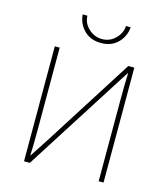

<svg xmlns="http://www.w3.org/2000/svg" viewBox="-130 -1013 976 1114"><g transform="rotate(15 358.0 -455.5)"><path d="M119.1 -690.4H148.4V-192.4Q148.4 -105.5 145.5 -43H147.5L221.7 -157.2L560.5 -690.4H596.7V0H567.4V-479.5Q567.4 -589.8 570.3 -648.4H567.4L503.9 -548.8L154.3 0H119.1ZM227.5 -911.1H255.9Q256.8 -866.2 291.5 -834Q326.2 -801.8 372.1 -801.8Q418.9 -801.8 452.1 -835Q485.4 -868.2 487.3 -911.1H515.6Q511.7 -856.4 473.6 -817.4Q435.5 -778.3 372.1 -778.3Q308.6 -778.3 270 -817.4Q231.4 -856.4 227.5 -911.1Z"/></g></svg>

Font: Gothic A1 Thin
Style: Regular
Weight: 250
Designer: HanYang I&C Co.,Ltd.
Foundry: HanYang I&C Co.,Ltd.
Version: Version 2.50